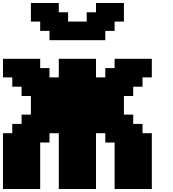

<svg xmlns="http://www.w3.org/2000/svg" viewBox="-20 -1270 1165 1290"><path d="M750 0H1000V-375H937.5V-437.5H875V-500H812.5V-625H875V-687.5H937.5V-750H1000V-875H750V-812.5H687.5V-750H625V-875H375V-750H312.5V-812.5H250V-875H0V-750H62.5V-687.5H125V-625H187.5V-500H125V-437.5H62.5V-375H0V0H250V-312.5H312.5V-375H375V0H625V-375H687.5V-312.5H750ZM312.5 -1000H687.5V-1062.5H750V-1125H812.5V-1250H625V-1187.5H562.5V-1125H437.5V-1187.5H375V-1250H187.5V-1125H250V-1062.5H312.5Z"/></svg>

Font: Faithful 32x
Style: Bold
Weight: 400
Foundry: Faithful Resource Pack
Version: Version 1.0; January 27, 2023